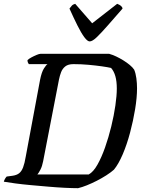

<svg xmlns="http://www.w3.org/2000/svg" viewBox="-31 -986 751 1006"><path d="M378 0Q350 0 309 -2Q268 -4 222 -8Q176 -12 131 -16Q86 -20 49 -25Q12 -30 -11 -34Q-9 -42 -4.5 -49.5Q0 -57 4 -61L34 -65Q56 -68 69 -78Q82 -88 90 -109Q98 -130 104 -166L179 -568Q187 -608 199 -627Q211 -646 218 -650H120Q117 -654 115 -659Q113 -664 113 -671Q120 -678 134 -685.5Q148 -693 161.5 -698.5Q175 -704 181 -704H541Q559 -699 578 -690Q597 -681 615.5 -669.5Q634 -658 649 -645.5Q664 -633 672 -621Q680 -602 683.5 -576Q687 -550 687 -523Q687 -475 677 -414Q667 -353 650.5 -291Q634 -229 612 -177.5Q590 -126 566 -97Q549 -82 525.5 -67Q502 -52 475.5 -38.5Q449 -25 424 -15Q399 -5 378 0ZM165 -72H434Q458 -85 479.5 -123Q501 -161 519.5 -213.5Q538 -266 552 -323.5Q566 -381 573.5 -433Q581 -485 581 -522Q581 -560 573.5 -586.5Q566 -613 551 -630Q534 -634 502.5 -638.5Q471 -643 432.5 -646.5Q394 -650 354 -650Q326 -650 311 -638Q296 -626 289 -607.5Q282 -589 278 -569L195 -141Q190 -115 181 -97.5Q172 -80 165 -72ZM439 -769Q427 -769 410.5 -791.5Q394 -814 374.5 -853Q355 -892 333 -941Q339 -949 345 -956Q351 -963 363 -966L452 -864L583 -966Q596 -961 603 -955Q610 -949 611 -941Q568 -892 534 -853Q500 -814 476.5 -791.5Q453 -769 439 -769Z"/></svg>

Font: Texturina 12pt Medium
Style: Italic
Weight: 500
Italic angle: -11°
Designer: Guillermo Torres Carreño
Foundry: Omnibus-Type
Version: Version 1.002